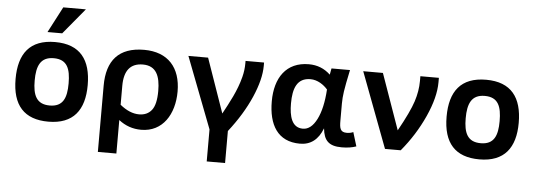

<svg xmlns="http://www.w3.org/2000/svg" viewBox="-57 -939 3628 1302"><g transform="rotate(5 1757.5 -288.0)"><path d="M291 -527C119.1 -527 45 -426.9 45 -255C45 -75 127 15 291 15C461.1 15 536 -85.2 536 -255C536 -426.4 462 -527 291 -527ZM291 -95C199.6 -95 175 -157.1 175 -255C175 -352.7 199.7 -417 291 -417C383.1 -417 406 -354.4 406 -255C406 -157 381.9 -95 291 -95ZM333 -590 479 -766H325L233 -590Z M1147 -265C1147 -426.9 1059.9 -527 897 -527C724.5 -527 644 -432.5 644 -261V190H770V-38C814.7 -2.7 865.7 15 923 15C1069.6 15 1147 -110.2 1147 -265ZM1016 -257C1016 -195.7 1005.8 -152.2 985.5 -126.5C965.2 -100.8 936.7 -88 900 -88C857.3 -88 814 -106 770 -142V-271C770 -375 812.3 -427 897 -427C989 -427 1016 -357 1016 -257Z M1333 -512H1199L1385 -28V190H1510V-28C1574.7 -110.7 1624.8 -193 1660.5 -275C1696.2 -357 1714 -428.7 1714 -490V-512H1588V-495C1588 -464.3 1584 -433.3 1576 -402C1551.3 -305.2 1504.4 -221.4 1462 -143Z M2264 -165V-281C2264 -306.3 2266.2 -333.8 2270.5 -363.5C2274.8 -393.2 2284.3 -442.7 2299 -512H2173L2165 -469C2124.3 -507.7 2075.3 -527 2018 -527C1863.9 -527 1789 -414.6 1789 -255C1789 -96 1851.3 15 2004 15C2076.7 15 2128 -24.3 2158 -103C2166.1 -22.4 2198.7 15 2288 15C2326 15 2359 10 2387 0L2358 -95C2345.3 -89 2330.7 -86 2314 -86C2269.1 -86 2264 -113 2264 -165ZM1920 -252C1920 -353.4 1945.9 -427 2038 -427C2086.4 -427 2129.3 -396.9 2155 -367C2149.7 -281 2134.3 -213 2109 -163C2083.7 -113 2052.3 -88 2015 -88C1938.9 -88 1920 -164.8 1920 -252Z M2523 -512H2389L2582 0H2689C2752.3 -76 2804 -158.2 2844 -246.5C2884 -334.8 2904 -413.3 2904 -482V-512H2778V-479C2778 -433.7 2770.2 -386.8 2754.5 -338.5C2738.8 -290.2 2706.3 -221.7 2657 -133Z M3225 -527C3053.1 -527 2979 -426.9 2979 -255C2979 -75 3061 15 3225 15C3395.1 15 3470 -85.2 3470 -255C3470 -426.4 3396 -527 3225 -527ZM3225 -95C3133.6 -95 3109 -157.1 3109 -255C3109 -352.7 3133.7 -417 3225 -417C3317.1 -417 3340 -354.4 3340 -255C3340 -157 3315.9 -95 3225 -95Z"/></g></svg>

Font: Fog Sans
Style: Bold
Weight: 700
Foundry: Intel Corporation
Version: Version 1.00